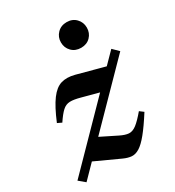

<svg xmlns="http://www.w3.org/2000/svg" viewBox="-173 -750 780 857"><g transform="rotate(-30 217.0 -322.0)"><path d="M-10.5 -16.5 274 -307 190 -329.5Q156 -339 135.8 -338.2Q115.5 -337.5 99 -322.5Q82.5 -307.5 60.5 -274.5L38.5 -285Q67 -353.5 93 -388.5Q119 -423.5 148.2 -432.2Q177.5 -441 216.5 -431L358 -393L414.5 -450.5L444 -421.5L167.5 -139.5L250 -98.5Q276 -85.5 294.5 -84.2Q313 -83 332.8 -98Q352.5 -113 382 -148L402 -133Q366 -76.5 340 -44.8Q314 -13 293.5 -0.5Q273 12 254.2 10.5Q235.5 9 213.5 -1L88 -58.5L21 10ZM301 -521.5Q271.5 -521.5 252.8 -540.5Q234 -559.5 234 -587.5Q234 -615 252.8 -634.2Q271.5 -653.5 301 -653.5Q330.5 -653.5 349 -634.2Q367.5 -615 367.5 -587.5Q367.5 -559.5 349 -540.5Q330.5 -521.5 301 -521.5Z"/></g></svg>

Font: Newsreader 16pt SemiBold
Style: Italic
Weight: 600
Italic angle: -17°
Designer: Hugues Gentile
Foundry: Production Type
Version: Version 1.003; ttfautohint (v1.8.3)